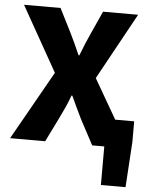

<svg xmlns="http://www.w3.org/2000/svg" viewBox="-57 -697 718 932"><g transform="rotate(5 302.0 -231.5)"><path d="M470 188V0H437V-134H604V-34L590 188ZM11 0 200 -335 22 -651H200L258 -536Q269 -514 281 -488Q293 -462 307 -430H311Q323 -462 334 -488Q345 -514 355 -536L407 -651H578L400 -327L589 0H411L345 -124Q332 -150 320 -176Q308 -202 294 -232H290Q279 -202 267.5 -176Q256 -150 243 -124L182 0Z"/></g></svg>

Font: Source Code Pro ExtraBold
Style: Regular
Weight: 800
Monospace: yes
Designer: Paul D. Hunt, Teo Tuominen
Foundry: Adobe Systems Incorporated
Version: Version 1.018;hotconv 1.0.116;makeotfexe 2.5.65601